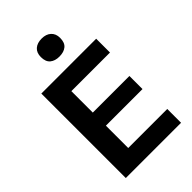

<svg xmlns="http://www.w3.org/2000/svg" viewBox="-275 -1045 1146 1146"><g transform="rotate(-45 298.0 -472.0)"><path d="M77.5 0Q77.5 -58 77.5 -112.5Q77.5 -167 77.5 -233.5V-475Q77.5 -543 77.5 -598.5Q77.5 -654 77.5 -713H540.5V-596.5Q493.5 -596.5 439.2 -596.5Q385 -596.5 311.5 -596.5H139.5L214.5 -691.5Q214.5 -632.5 214.5 -576.8Q214.5 -521 214.5 -453V-255.5Q214.5 -189 214.5 -134.5Q214.5 -80 214.5 -21.5L148.5 -116.5H322Q383.5 -116.5 438.5 -116.5Q493.5 -116.5 544 -116.5V0ZM183 -305V-415.5H316Q383 -415.5 431 -415.5Q479 -415.5 523.5 -415.5V-305Q476.5 -305 428.5 -305Q380.5 -305 315.5 -305ZM310 -792.5Q273.5 -792.5 251.5 -810.8Q229.5 -829 229.5 -869Q229.5 -905.5 251.5 -924.8Q273.5 -944 311 -944Q348.5 -944 370.2 -924Q392 -904 392 -869Q392 -829 370.2 -810.8Q348.5 -792.5 310 -792.5Z"/></g></svg>

Font: Commissioner Thin SemiBold
Style: Regular
Weight: 600
Version: Version 1.000